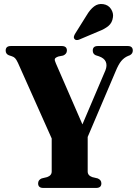

<svg xmlns="http://www.w3.org/2000/svg" viewBox="-20 -927 679 947"><path d="M480 -22.5Q480 0 454 0H193.5Q168 0 168 -22.5Q168 -39.5 185.5 -47L212.5 -53.5Q235 -61.5 235 -81V-244L68.5 -617Q60.5 -634 54.2 -640.2Q48 -646.5 38.5 -649.5L23.5 -654.5Q8 -661 8 -677.5Q8 -700 33.5 -700H284Q310 -700 310 -678Q310 -661 291.5 -653L268.5 -648.5Q252.5 -643 250.5 -636.2Q248.5 -629.5 256 -613.5L386.5 -313.5L500 -580Q509.5 -604 501.8 -622.2Q494 -640.5 467.5 -649.5L452 -654.5Q437.5 -661 437.5 -677.5Q437.5 -700 462.5 -700H610Q635 -700 635 -677.5Q635 -662.5 620.5 -654.5L611.5 -651Q592.5 -643 578.5 -626.5Q564.5 -610 550 -574.5L412.5 -251.5V-81Q412.5 -61.5 435 -53.5L462 -47Q480 -39.5 480 -22.5ZM407 -851Q424 -880 444 -895.2Q464 -910.5 489.5 -906.5Q515 -902.5 527.8 -882.2Q540.5 -862 537 -841.5Q533.5 -814.5 514.8 -799Q496 -783.5 467 -772.5L370 -731.5Q364 -729 357.2 -729.5Q350.5 -730 347 -735Q343 -740.5 344.5 -746.5Q346 -752.5 349.5 -759Z"/></svg>

Font: Fraunces 144pt S050
Style: Bold
Weight: 700
Version: Version 1.000; ttfautohint (v1.8.3)